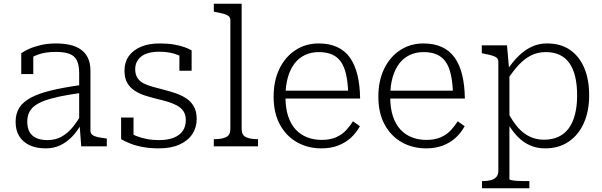

<svg xmlns="http://www.w3.org/2000/svg" viewBox="-20 -778 3201 1021"><path d="M412 -326V-284Q345 -275 296 -264.5Q247 -254 214 -241.5Q181 -229 161.5 -213Q142 -197 133.5 -176.5Q125 -156 125 -130Q125 -98 137 -76.5Q149 -55 173 -44Q197 -33 233 -33Q273 -33 305 -50Q337 -67 363 -97.5Q389 -128 412 -169V-118Q391 -80 363 -51Q335 -22 300.5 -5.5Q266 11 223 11Q174 11 138 -5.5Q102 -22 82.5 -53.5Q63 -85 63 -130Q63 -173 82 -204Q101 -235 142 -257.5Q183 -280 250 -296.5Q317 -313 412 -326ZM412 0 403 -118 401 -122V-389Q401 -431 389 -456Q377 -481 350 -491.5Q323 -502 276 -502Q221 -502 183 -488Q145 -474 123 -455Q121 -461 122.5 -467.5Q124 -474 129 -480.5Q134 -487 141 -490.5Q148 -494 157 -494V-384H93V-495Q108 -506 134.5 -518Q161 -530 197.5 -538.5Q234 -547 278 -547Q318 -547 351.5 -539.5Q385 -532 409.5 -515Q434 -498 447.5 -470Q461 -442 461 -401V-83Q461 -69 471 -61Q481 -53 499.5 -49Q518 -45 543 -42L548 -41V0Z M968 -139Q968 -168 955.5 -186.5Q943 -205 921 -217Q899 -229 872 -237Q845 -245 815 -252Q783 -260 752.5 -269.5Q722 -279 696.5 -295.5Q671 -312 656.5 -337.5Q642 -363 642 -403Q642 -447 664.5 -479Q687 -511 729 -529Q771 -547 829 -547Q873 -547 906.5 -541Q940 -535 963 -526.5Q986 -518 999 -510V-402H934V-498Q940 -496 945 -493.5Q950 -491 953.5 -486.5Q957 -482 959.5 -476.5Q962 -471 963 -463Q949 -476 929 -484.5Q909 -493 884 -498Q859 -503 829 -503Q763 -503 731 -477.5Q699 -452 699 -410Q699 -382 711 -363.5Q723 -345 744 -334.5Q765 -324 792.5 -316.5Q820 -309 850 -301Q882 -293 913 -282.5Q944 -272 969.5 -255.5Q995 -239 1010.5 -212.5Q1026 -186 1026 -145Q1026 -101 1003 -65.5Q980 -30 935 -9.5Q890 11 825 11Q781 11 743.5 4.5Q706 -2 676 -13.5Q646 -25 624 -38V-153H690V-27Q680 -33 674 -39.5Q668 -46 665 -52.5Q662 -59 661.5 -66Q661 -73 662 -79Q680 -65 704.5 -55Q729 -45 759.5 -39Q790 -33 825 -33Q872 -33 903.5 -45.5Q935 -58 951.5 -81.5Q968 -105 968 -139Z M1265 -758V-92Q1265 -60 1287.5 -49Q1310 -38 1349 -38H1352V0H1117V-38H1121Q1160 -38 1182.5 -49Q1205 -60 1205 -92V-669Q1205 -684 1196.5 -691.5Q1188 -699 1171 -704Q1154 -709 1127 -714L1117 -716V-758Z M1498 -263Q1498 -203 1512.5 -159.5Q1527 -116 1553 -88.5Q1579 -61 1614 -47.5Q1649 -34 1690 -34Q1736 -34 1768 -48.5Q1800 -63 1821 -86Q1842 -109 1857 -133L1894 -107Q1875 -72 1846 -45.5Q1817 -19 1778 -4Q1739 11 1689 11Q1618 11 1560.5 -21Q1503 -53 1469 -114.5Q1435 -176 1435 -264Q1435 -348 1465.5 -411.5Q1496 -475 1550.5 -511Q1605 -547 1675 -547Q1731 -547 1772.5 -528Q1814 -509 1840.5 -472Q1867 -435 1880.5 -380.5Q1894 -326 1895 -254H1479V-296H1851L1832 -279Q1830 -339 1820.5 -381.5Q1811 -424 1792.5 -450Q1774 -476 1745 -488.5Q1716 -501 1675 -501Q1635 -501 1602 -485.5Q1569 -470 1546 -440Q1523 -410 1510.5 -365.5Q1498 -321 1498 -263Z M2055 -263Q2055 -203 2069.5 -159.5Q2084 -116 2110 -88.5Q2136 -61 2171 -47.5Q2206 -34 2247 -34Q2293 -34 2325 -48.5Q2357 -63 2378 -86Q2399 -109 2414 -133L2451 -107Q2432 -72 2403 -45.5Q2374 -19 2335 -4Q2296 11 2246 11Q2175 11 2117.5 -21Q2060 -53 2026 -114.5Q1992 -176 1992 -264Q1992 -348 2022.5 -411.5Q2053 -475 2107.5 -511Q2162 -547 2232 -547Q2288 -547 2329.5 -528Q2371 -509 2397.5 -472Q2424 -435 2437.5 -380.5Q2451 -326 2452 -254H2036V-296H2408L2389 -279Q2387 -339 2377.5 -381.5Q2368 -424 2349.5 -450Q2331 -476 2302 -488.5Q2273 -501 2232 -501Q2192 -501 2159 -485.5Q2126 -470 2103 -440Q2080 -410 2067.5 -365.5Q2055 -321 2055 -263Z M2795 223H2543V185H2546Q2572 185 2590.5 180Q2609 175 2619.5 163Q2630 151 2630 129V-448Q2630 -463 2621.5 -470.5Q2613 -478 2595.5 -483Q2578 -488 2552 -493L2542 -495V-537H2676L2688 -403L2689 -394V175Q2689 178 2702 180.5Q2715 183 2733.5 184Q2752 185 2770 185H2795ZM2879 11Q2835 11 2798.5 -5Q2762 -21 2732 -52Q2702 -83 2677 -127L2682 -179Q2705 -134 2733 -101.5Q2761 -69 2796 -52Q2831 -35 2873 -35Q2916 -35 2949.5 -50.5Q2983 -66 3005 -96.5Q3027 -127 3038 -171Q3049 -215 3049 -271Q3049 -326 3039 -369Q3029 -412 3008.5 -441.5Q2988 -471 2956.5 -486Q2925 -501 2882 -501Q2840 -501 2805.5 -484Q2771 -467 2740.5 -435Q2710 -403 2681 -358L2678 -407Q2708 -452 2740.5 -483Q2773 -514 2809.5 -530.5Q2846 -547 2889 -547Q2962 -547 3011.5 -512.5Q3061 -478 3087 -416.5Q3113 -355 3113 -271Q3113 -188 3085 -124.5Q3057 -61 3004.5 -25Q2952 11 2879 11Z"/></svg>

Font: Roboto Serif ExtraLight
Style: Regular
Weight: 250
Version: Version 1.007